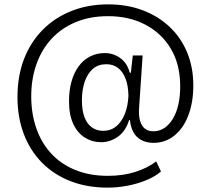

<svg xmlns="http://www.w3.org/2000/svg" viewBox="-20 -758 961 879"><path d="M473 101Q379 101 303 71.5Q227 42 172.5 -13Q118 -68 89 -144.5Q60 -221 60 -314Q60 -409 89.5 -486.5Q119 -564 174.5 -620.5Q230 -677 306.5 -707.5Q383 -738 475 -738Q561 -738 632 -711.5Q703 -685 755.5 -636Q808 -587 836.5 -518.5Q865 -450 865 -367Q865 -290 842.5 -230.5Q820 -171 778.5 -137.5Q737 -104 683 -104Q651 -104 627.5 -116.5Q604 -129 591 -152.5Q578 -176 575 -208H571Q555 -157 519.5 -132Q484 -107 443 -107Q402 -107 368.5 -128Q335 -149 315.5 -190.5Q296 -232 296 -295Q296 -345 307.5 -385.5Q319 -426 340.5 -455Q362 -484 392.5 -499.5Q423 -515 459 -515Q500 -515 531.5 -491.5Q563 -468 574 -425H579L588 -504H633L617 -268Q614 -230 621 -205.5Q628 -181 643.5 -169Q659 -157 682 -157Q710 -157 732.5 -172Q755 -187 771.5 -214.5Q788 -242 796.5 -279.5Q805 -317 805 -363Q805 -462 763 -533.5Q721 -605 646.5 -644.5Q572 -684 475 -684Q393 -684 327.5 -657Q262 -630 216.5 -581Q171 -532 147 -464.5Q123 -397 123 -317Q123 -237 146.5 -170Q170 -103 215 -54.5Q260 -6 325.5 20.5Q391 47 474 47Q543 47 599.5 29Q656 11 695 -19L717 27Q689 51 648.5 67.5Q608 84 562.5 92.5Q517 101 473 101ZM452 -159Q487 -159 512 -179.5Q537 -200 551.5 -236.5Q566 -273 568 -320Q567 -368 554 -400Q541 -432 519 -448Q497 -464 467 -464Q430 -464 405.5 -443Q381 -422 368 -384.5Q355 -347 355 -298Q355 -252 367 -221Q379 -190 401 -174.5Q423 -159 452 -159Z"/></svg>

Font: Mona Sans ExtraLight
Style: Regular
Weight: 400
Version: Version 2.000